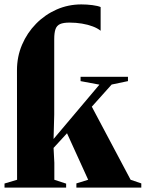

<svg xmlns="http://www.w3.org/2000/svg" viewBox="-20 -851 661 871"><path d="M0.5 0V-18.5L57.5 -35.5L57 -532.5Q57 -594 80 -648Q103 -702 143.5 -743.2Q184 -784.5 236.8 -807.8Q289.5 -831 349 -831Q374 -831 399 -827.8Q424 -824.5 436.5 -819V-711.5Q422.5 -723 400.5 -731.2Q378.5 -739.5 351.5 -744Q324.5 -748.5 295.5 -748.5Q267.5 -748.5 252.5 -741.8Q237.5 -735 231.8 -718.8Q226 -702.5 226 -673V-331L223 -220.5L431 -467L345.5 -483V-502.5H560.5V-483L486.5 -467.5L396.5 -367L572.5 -35.5L621 -19V0H326.5V-19L380 -35.5L284 -246.5L223 -180L226.5 -112.5V-35.5L280 -18V0Z"/></svg>

Font: Merriweather 144pt Black
Style: Regular
Weight: 900
Version: Version 2.100